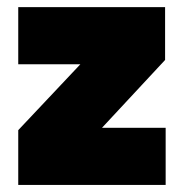

<svg xmlns="http://www.w3.org/2000/svg" viewBox="-20 -523 519 543"><path d="M31.6 0V-154.9L207.3 -341.3H31.6V-502.8H446.9V-353.4L268.4 -161.5H448.5V0Z"/></svg>

Font: Titillium Web SemiBold
Style: Regular
Weight: 600
Designer: Mohamed Gaber, Accademia di Belle Arti di Urbino
Foundry: Kief Type Foundry, Accademia di Belle Arti di Urbino
Version: Version 3.000; ttfautohint (v1.8.4)